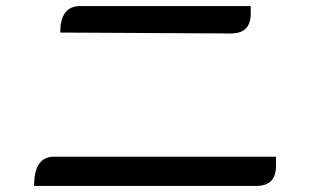

<svg xmlns="http://www.w3.org/2000/svg" viewBox="-20 -671 1040 631"><path d="M178 -564Q178 -651 243 -651H804V-626Q804 -561 739 -561L178 -564ZM92 -60Q92 -156 157 -156H887V-125Q887 -60 822 -60H92Z"/></svg>

Font: Swei Toothpaste CJK TC
Style: Regular
Weight: 400
Version: Version 1.0